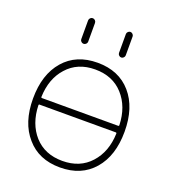

<svg xmlns="http://www.w3.org/2000/svg" viewBox="-136 -854 834 943"><g transform="rotate(20 281.0 -383.0)"><path d="M82 -305.7Q82 -300.8 85.9 -300.8H484.4Q489.3 -300.8 489.3 -305.7Q486.3 -401.4 431.6 -461.9Q377 -522.5 285.2 -522.5Q193.4 -522.5 138.7 -460.9Q85 -401.4 82 -305.7ZM85.9 -266.6Q82 -266.6 82 -261.7Q85 -166 138.7 -105.5Q193.4 -44.9 285.2 -44.9Q377 -44.9 431.6 -105.5Q486.3 -166 489.3 -261.7Q489.3 -266.6 484.4 -266.6ZM110.4 -85Q45.9 -158.2 45.9 -284.2Q45.9 -410.2 109.9 -483.9Q173.8 -557.6 285.2 -557.6Q396.5 -557.6 460.4 -483.9Q524.4 -410.2 524.4 -284.2Q524.4 -158.2 460.4 -84.5Q396.5 -10.7 285.2 -10.7Q173.8 -10.7 110.4 -85ZM168.9 -638.7V-736.3Q168.9 -744.1 174.3 -749.5Q179.7 -754.9 187 -754.9Q194.3 -754.9 199.7 -749.5Q205.1 -744.1 205.1 -736.3V-638.7Q205.1 -631.8 199.7 -626.5Q194.3 -621.1 187 -621.1Q179.7 -621.1 174.3 -626.5Q168.9 -631.8 168.9 -638.7ZM366.2 -638.7V-737.3Q366.2 -744.1 371.6 -749.5Q377 -754.9 383.8 -754.9Q390.6 -754.9 396 -749.5Q401.4 -744.1 401.4 -737.3V-638.7Q401.4 -631.8 396 -626.5Q390.6 -621.1 383.8 -621.1Q377 -621.1 371.6 -626.5Q366.2 -631.8 366.2 -638.7Z"/></g></svg>

Font: Gen Jyuu Gothic ExtraLight
Style: Regular
Weight: 100
Designer: [Source Han Sans]
Ryoko NISHIZUKA  (kana & ideographs); Paul D. Hunt (Latin, Greek & Cyrillic); Wenlong ZHANG  (bopomofo
Version: Version 1.002.20150607